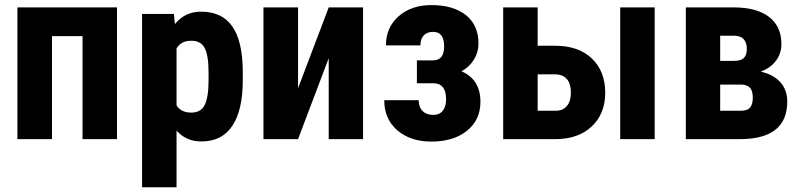

<svg xmlns="http://www.w3.org/2000/svg" viewBox="-20 -558 3209 770"><path d="M449.2 0H311V-413.1H188.5V0H49.8V-528.3H449.2Z M816.4 -235.4V-267.6Q816.4 -337.9 799.8 -367.2Q784.2 -395 746.1 -394.5Q706.1 -394.5 688 -363.8V-135.7Q705.6 -106.4 747.1 -106.4Q785.6 -106.4 800.8 -136.7Q816.4 -168 816.4 -235.4ZM953.6 -273.4V-235.4Q953.6 -117.7 912.6 -54.7Q871.1 9.3 787.6 9.3Q726.6 9.3 688 -34.2V189.9V192.9H684.6H553.2H549.8V189.9V-498.5V-502H553.2H674.3H677.2L677.7 -499L681.6 -461.4Q721.2 -511.2 786.6 -511.2Q870.1 -511.2 911.6 -452.1Q952.6 -393.6 953.6 -273.4Z M1298.3 -528.3H1436V0H1298.3V-324.7L1175.3 0H1036.6V-528.3H1175.3V-204.1Z M1761.2 -372.1Q1761.2 -430.2 1717.3 -430.2Q1693.4 -430.2 1679.7 -416.3Q1666 -402.3 1666 -376H1527.8Q1527.8 -447.8 1578.6 -492.7Q1629.4 -537.6 1710 -537.6Q1798.3 -537.6 1848.6 -497.3Q1898.9 -457 1898.9 -383.8Q1898.9 -348.6 1880.9 -319.1Q1862.8 -289.6 1830.6 -272Q1906.7 -239.7 1906.7 -149.4Q1906.7 -77.1 1853 -33.7Q1799.3 9.8 1709.5 9.8Q1626 9.8 1573.5 -35.4Q1521 -80.6 1521 -156.2H1659.2Q1659.2 -128.4 1674.8 -112.8Q1690.4 -97.2 1717.3 -97.2Q1742.7 -97.2 1755.9 -114Q1769 -130.9 1769 -160.2Q1769 -222.2 1720.7 -224.1H1651.9V-315.9H1717.3Q1761.2 -316.4 1761.2 -372.1Z M2136.2 -259.8V-113.8H2208.5Q2237.3 -113.8 2253.4 -132.8Q2269.5 -151.9 2269.5 -185.5Q2269.5 -259.8 2204.6 -259.8ZM2605.5 0H2467.3V-528.3H2605.5ZM2136.2 -374.5H2207Q2300.3 -374.5 2353.8 -323.2Q2407.2 -272 2407.2 -186Q2407.2 -102.1 2353.3 -51Q2299.3 0 2206.5 0H1998V-528.3H2136.2Z M2868.2 -314H2924.3Q2952.1 -314 2963.6 -325.9Q2975.1 -337.9 2975.1 -361.3Q2975.1 -412.6 2927.2 -414.6H2868.2ZM2868.2 -218.8V-113.8H2950.7Q2977.5 -113.8 2988.3 -127Q2999 -140.1 2999 -165.5Q2999 -194.8 2987.3 -206.5Q2975.6 -218.3 2953.6 -218.8ZM2730.5 0V-528.3H2922.4Q3014.6 -528.3 3064.2 -490.2Q3113.8 -452.1 3113.8 -380.9Q3113.8 -344.2 3092.5 -315.2Q3071.3 -286.1 3030.8 -270.5Q3080.1 -260.3 3108.6 -229.2Q3137.2 -198.2 3137.2 -150.9Q3137.2 0 2947.3 0Z"/></svg>

Font: MAUL Condensed Bold
Style: Condensed Bold
Weight: 700
Designer: MAUL
Version: Version 1.0; 2020; ttfautohint (v1.8.3)